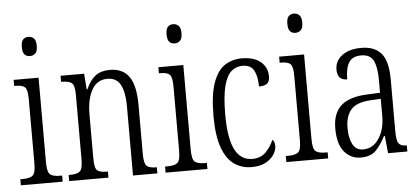

<svg xmlns="http://www.w3.org/2000/svg" viewBox="-51 -855 2124 974"><g transform="rotate(-5 1011.0 -368.5)"><path d="M122 -649Q106 -649 95.5 -659.5Q85 -670 85 -698Q85 -726 95.5 -736.5Q106 -747 122 -747Q138 -747 149.5 -736.5Q161 -726 161 -698Q161 -670 149.5 -659.5Q138 -649 122 -649ZM19 0V-31H32Q68 -31 82.5 -43.5Q97 -56 97 -104V-430Q97 -479 84.5 -492Q72 -505 37 -505H29V-536H156V-106Q156 -57 170 -44Q184 -31 221 -31H232V0Z M265 0V-31H272Q308 -31 322.5 -43.5Q337 -56 337 -105V-433Q337 -481 322.5 -493Q308 -505 273 -505H268V-536H388L394 -456H398Q417 -501 445.5 -522.5Q474 -544 519 -544Q585 -544 617 -498.5Q649 -453 649 -355V-105Q649 -56 662.5 -43.5Q676 -31 710 -31H714V0H590V-355Q590 -421 570.5 -460.5Q551 -500 503 -500Q451 -500 424 -453.5Q397 -407 397 -326V-103Q397 -54 411 -42.5Q425 -31 459 -31H465V0Z M859 -649Q843 -649 832.5 -659.5Q822 -670 822 -698Q822 -726 832.5 -736.5Q843 -747 859 -747Q875 -747 886.5 -736.5Q898 -726 898 -698Q898 -670 886.5 -659.5Q875 -649 859 -649ZM756 0V-31H769Q805 -31 819.5 -43.5Q834 -56 834 -104V-430Q834 -479 821.5 -492Q809 -505 774 -505H766V-536H893V-106Q893 -57 907 -44Q921 -31 958 -31H969V0Z M1194 10Q1144 10 1105.5 -16.5Q1067 -43 1045 -103.5Q1023 -164 1023 -264Q1023 -372 1044.5 -433Q1066 -494 1104 -519Q1142 -544 1191 -544Q1253 -544 1287 -515.5Q1321 -487 1321 -441Q1321 -414 1307 -404Q1293 -394 1266 -394Q1266 -445 1250 -475.5Q1234 -506 1191 -506Q1159 -506 1134.5 -485Q1110 -464 1096.5 -411.5Q1083 -359 1083 -265Q1083 -146 1112.5 -88.5Q1142 -31 1201 -31Q1244 -31 1270.5 -58.5Q1297 -86 1310 -119Q1316 -114 1319 -106.5Q1322 -99 1322 -86Q1322 -66 1308.5 -44Q1295 -22 1266.5 -6Q1238 10 1194 10Z M1474 -649Q1458 -649 1447.5 -659.5Q1437 -670 1437 -698Q1437 -726 1447.5 -736.5Q1458 -747 1474 -747Q1490 -747 1501.5 -736.5Q1513 -726 1513 -698Q1513 -670 1501.5 -659.5Q1490 -649 1474 -649ZM1371 0V-31H1384Q1420 -31 1434.5 -43.5Q1449 -56 1449 -104V-430Q1449 -479 1436.5 -492Q1424 -505 1389 -505H1381V-536H1508V-106Q1508 -57 1522 -44Q1536 -31 1573 -31H1584V0Z M1749 10Q1699 10 1666 -29Q1633 -68 1633 -148Q1633 -227 1677 -265Q1721 -303 1811 -306L1875 -309V-372Q1875 -439 1858.5 -472.5Q1842 -506 1796 -506Q1751 -506 1733 -476.5Q1715 -447 1715 -391Q1665 -391 1665 -445Q1665 -489 1701.5 -516.5Q1738 -544 1800 -544Q1867 -544 1901 -504.5Q1935 -465 1935 -369V-108Q1935 -60 1946 -45.5Q1957 -31 1984 -31H1987V0H1889L1880 -89H1876Q1854 -46 1827.5 -18Q1801 10 1749 10ZM1765 -30Q1815 -30 1845.5 -76Q1876 -122 1876 -191V-278L1822 -275Q1752 -271 1723.5 -238Q1695 -205 1695 -145Q1695 -93 1712 -61.5Q1729 -30 1765 -30Z"/></g></svg>

Font: Noto Serif Tamil ExtraCondensed Light
Style: Regular
Weight: 300
Width: 2
Designer: Indian Type Foundry, Tom Grace, and the Monotype Design Team
Foundry: Monotype Imaging Inc.
Version: Version 2.004; ttfautohint (v1.8.4.7-5d5b)